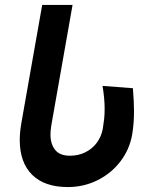

<svg xmlns="http://www.w3.org/2000/svg" viewBox="-20 -745 640 778"><path d="M60 -178Q60 -209.5 67 -249L151 -725H274L188 -237.5Q184.5 -215.5 184.5 -200.5Q184.5 -161 203.5 -137.5Q222.5 -114 263.5 -114Q297.5 -114 325.5 -127.8Q353.5 -141.5 372 -166.2Q390.5 -191 396.5 -223Q400 -246 402 -263Q404 -280 404 -304.5Q404 -346 395.5 -397L518.5 -387.5Q523 -333.5 523 -293.5Q523 -243 515.5 -199.5Q505 -139.5 468 -91Q431 -42.5 375.2 -14.8Q319.5 13 255 13Q160.5 13 110.2 -36.8Q60 -86.5 60 -178Z"/></svg>

Font: JuliaMono ExtraBoldItalic
Style: Regular
Weight: 800
Italic angle: -9°
Monospace: yes
Designer: cormullion
Foundry: corm
Version: Version 0.049; ttfautohint (v1.8.4)